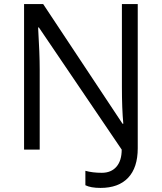

<svg xmlns="http://www.w3.org/2000/svg" viewBox="-20 -734 794 942"><path d="M473.1 188Q425.3 188 398.9 174.8V104Q433.6 113.8 479.5 113.8Q525.4 113.8 551.3 84Q577.1 54.2 577.1 0L170.9 -599.1H167Q174.8 -470.2 174.8 -393.1V0H98.1V-713.9H191.9L581.1 -127H585Q578.1 -199.7 578.1 -309.1V-713.9H655.8V-6.8Q655.8 88.4 608.6 138.2Q561.5 188 473.1 188Z"/></svg>

Font: OpenSans
Style: Regular
Weight: 400
Foundry: Ascender Corporation
Version: Version 1.10